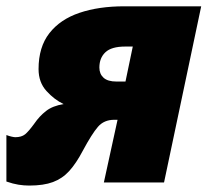

<svg xmlns="http://www.w3.org/2000/svg" viewBox="-23 -573 663 603"><path d="M68.8 9.8Q52.2 9.8 35.2 7.1Q18.1 4.4 -2.9 -2.9V-148.9Q5.9 -145.5 13.7 -143.8Q21.5 -142.1 24.9 -142.1Q44.4 -142.1 55.7 -151.1Q66.9 -160.2 85 -185.1Q100.6 -208 121.6 -224.4Q142.6 -240.7 176.8 -246.1Q147.9 -259.8 123 -287.1Q98.1 -314.5 98.1 -356Q98.1 -425.3 132.1 -468.8Q166 -512.2 226.6 -532.7Q287.1 -553.2 367.2 -553.2H608.9L492.2 0H303.2L346.2 -196.8H335.9Q303.7 -196.8 284.7 -174.8Q265.6 -152.8 236.8 -99.1Q216.3 -60.1 194.6 -36.1Q172.9 -12.2 143.3 -1.2Q113.8 9.8 68.8 9.8ZM342.8 -316.9H371.1L394 -426.8H370.1Q327.1 -426.8 308.1 -408.9Q289.1 -391.1 289.1 -360.8Q289.1 -340.8 302.2 -328.9Q315.4 -316.9 342.8 -316.9Z"/></svg>

Font: Open Sans ExtraBold
Style: Italic
Weight: 800
Italic angle: -12°
Designer: Monotype Design Team
Foundry: Monotype Imaging Inc.
Version: Version 3.000; ttfautohint (v1.8.4)